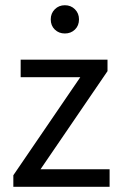

<svg xmlns="http://www.w3.org/2000/svg" viewBox="-20 -714 465 734"><path d="M31 0V-44L287 -419H59V-486H391V-442L135 -67H399V0ZM228 -586Q205 -586 189.5 -601Q174 -616 174 -640Q174 -663 189.5 -678.5Q205 -694 228 -694Q251 -694 266.5 -678.5Q282 -663 282 -640Q282 -616 266.5 -601Q251 -586 228 -586Z"/></svg>

Font: Processing Sans Pro
Style: Regular
Weight: 400
Designer: Paul D. Hunt
Foundry: Adobe Systems Incorporated
Version: Version 2.020;PS 2.000;hotconv 1.0.86;makeotf.lib2.5.63406